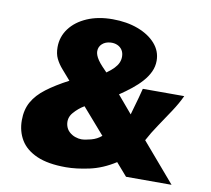

<svg xmlns="http://www.w3.org/2000/svg" viewBox="-81 -826 1014 922"><g transform="rotate(10 426.0 -364.5)"><path d="M396 -734Q465 -734 519.8 -713.5Q574.5 -693 606.2 -657Q638 -621 638 -574Q638 -545.5 626 -519.8Q614 -494 593.2 -470.8Q572.5 -447.5 545.5 -426Q518.5 -404.5 488 -384L560 -299Q564.5 -315.5 571 -338Q577.5 -360.5 584.2 -384.5Q591 -408.5 596 -430H798Q780.5 -392 753.2 -350.8Q726 -309.5 698 -268.2Q670 -227 650 -189L812 0H590L536 -62Q474.5 -22.5 411.2 -8.8Q348 5 297 5Q209.5 5 155 -19Q100.5 -43 75.2 -85Q50 -127 50 -181Q50 -232.5 71.5 -270.8Q93 -309 135.8 -341.2Q178.5 -373.5 242 -407Q218.5 -434 199.5 -455.8Q180.5 -477.5 169.2 -500.8Q158 -524 158 -556Q158 -607 188 -647.2Q218 -687.5 271.8 -710.8Q325.5 -734 396 -734ZM406 -622Q380.5 -620.5 364.8 -606.2Q349 -592 349 -570Q349 -561 352.8 -550.8Q356.5 -540.5 364.8 -528.2Q373 -516 387 -501L410 -477Q432 -492.5 445.5 -506.8Q459 -521 465 -535Q471 -549 471 -564Q471 -583.5 462.2 -596.8Q453.5 -610 438.8 -616.5Q424 -623 406 -622ZM335 -299Q306.5 -282.5 283.8 -256Q261 -229.5 269 -195Q274 -175.5 287.5 -163.2Q301 -151 317.2 -145.5Q333.5 -140 347 -140Q364.5 -140 393.8 -147.8Q423 -155.5 444 -174Z"/></g></svg>

Font: Public Sans Black
Style: Regular
Weight: 900
Designer: The Public Sans Project Authors: Dan O. Williams and USWDS (Libre Franklin designed by Pablo Impallari and Rodrigo Fuenz
Version: Version 1.007